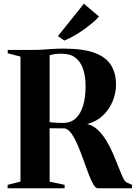

<svg xmlns="http://www.w3.org/2000/svg" viewBox="-20 -1011 729 1031"><path d="M21 0V-18.5L90 -36V-707L21.5 -725V-743H161Q189.5 -743 213.2 -744.8Q237 -746.5 262.5 -748.2Q288 -750 321 -750Q426.5 -750 488 -727.2Q549.5 -704.5 576.2 -661Q603 -617.5 603 -555.5Q603 -512 585.5 -468.8Q568 -425.5 534 -392.2Q500 -359 448.5 -344.5Q480.5 -337.5 506 -313Q531.5 -288.5 551.8 -254.5Q572 -220.5 588 -183.5Q604 -146.5 616.8 -113.2Q629.5 -80 639.8 -58Q650 -36 659.5 -31.5L689 -18.5V0H505Q493 0 480.5 -22Q468 -44 455 -78.8Q442 -113.5 427.8 -153.5Q413.5 -193.5 398 -230Q382.5 -266.5 365.2 -291.8Q348 -317 328.5 -321.5Q318.5 -321.5 307.8 -321.8Q297 -322 286.5 -322Q276 -322 265.8 -322.2Q255.5 -322.5 246.5 -322.5V-35.5L327 -18.5V0ZM319 -351Q360.5 -351 387 -375.8Q413.5 -400.5 426.5 -444.8Q439.5 -489 439.5 -547Q439.5 -600.5 426.5 -639.8Q413.5 -679 385.5 -700.8Q357.5 -722.5 311.5 -722.5Q289 -722.5 277.2 -721Q265.5 -719.5 259.5 -717.8Q253.5 -716 246.5 -715V-355Q256.5 -353.5 270.2 -352.5Q284 -351.5 297.2 -351.2Q310.5 -351 319 -351ZM325 -793.5 291 -817 430.5 -991 511.5 -922.5Q497.5 -906 476.5 -888.2Q455.5 -870.5 431 -853Q406.5 -835.5 379.8 -820Q353 -804.5 326.5 -793.5Z"/></svg>

Font: Merriweather 144pt
Style: Bold
Weight: 700
Version: Version 2.100